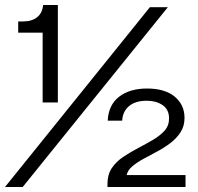

<svg xmlns="http://www.w3.org/2000/svg" viewBox="-59 -750 796 770"><path d="M112 -339V-619H14V-664H33Q69 -664 90 -681Q111 -698 114 -730H173V-339ZM-39 0 542 -721H614L32 0ZM372 0V-13Q372 -50 389.5 -76Q407 -102 435.5 -121Q464 -140 495.5 -156.5Q527 -173 555 -189.5Q583 -206 601 -226Q619 -246 619 -275Q619 -311 593 -328.5Q567 -346 530 -346Q484 -346 458.5 -324.5Q433 -303 431 -266H373Q376 -329 418.5 -362Q461 -395 531 -395Q602 -395 641.5 -362.5Q681 -330 681 -277Q681 -244 665 -219.5Q649 -195 624 -176Q599 -157 570.5 -142Q542 -127 515.5 -112.5Q489 -98 471 -82.5Q453 -67 449 -48H685V0Z"/></svg>

Font: Mona Sans Expanded
Style: Regular
Weight: 400
Width: 7
Designer: Deni Anggara
Foundry: GitHub
Version: Version 2.000